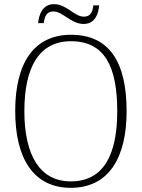

<svg xmlns="http://www.w3.org/2000/svg" viewBox="-20 -892 682 922"><path d="M381 -777C436 -777 452 -823 456 -866H428C425 -838 417 -812 383 -812C336 -812 301 -872 239 -872C184 -872 167 -822 163 -781H190C194 -809 201 -837 236 -837C282 -837 321 -777 381 -777ZM320 10C501 10 588 -133 588 -358C588 -594 505 -725 321 -725C144 -725 53 -591 53 -359C53 -131 141 10 320 10ZM320 -21C170 -21 97 -149 97 -358C97 -570 168 -694 321 -694C484 -694 543 -570 543 -358C543 -148 477 -21 320 -21Z"/></svg>

Font: Noto Serif Sinhala SemiCondensed ExtraLight
Style: Regular
Weight: 200
Width: 4
Designer: Jelle Bosma - Monotype Design Team
Foundry: Monotype Imaging Inc.
Version: Version 2.007